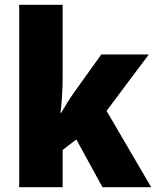

<svg xmlns="http://www.w3.org/2000/svg" viewBox="-20 -780 650 800"><path d="M241 -460V-760H60V0H241V-155L298 -199L407 0H610L424 -318L600 -553H402L288 -394C272 -372 250 -336 235 -310H232C238 -356 241 -413 241 -460Z"/></svg>

Font: Noto Sans Armenian SemiCondensed Black
Style: Regular
Weight: 900
Width: 4
Designer: Monotype Design Team
Foundry: Monotype Imaging Inc.
Version: Version 2.008